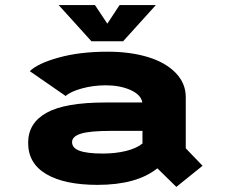

<svg xmlns="http://www.w3.org/2000/svg" viewBox="-20 -715 890 754"><path d="M592 -695 463.5 -553H339L210.5 -695H353L401.5 -622L449.5 -695ZM402.5 -512Q491 -512 560 -491.2Q629 -470.5 669.2 -429.5Q709.5 -388.5 709.5 -333.5V-132.5L775.5 -64L672.5 19L598 -54Q517 11 363 11Q234 11 162.2 -31Q90.5 -73 90.5 -154Q90.5 -232 163 -272.2Q235.5 -312.5 393.5 -312.5H539Q533.5 -343.5 492 -361.8Q450.5 -380 395.5 -380Q347 -380 302 -367.8Q257 -355.5 238 -338L97 -435.5Q128 -466 210.8 -489Q293.5 -512 402.5 -512ZM384.5 -112Q433.5 -112 475 -122.2Q516.5 -132.5 539.5 -151.5V-201H416Q332 -201 297.5 -190Q263 -179 263 -157Q263 -133.5 292.8 -122.8Q322.5 -112 384.5 -112Z"/></svg>

Font: League Mono Wide
Style: Bold
Weight: 700
Width: 8
Designer: Tyler Finck
Foundry: The League of Moveable Type / Tyler Finck
Version: Version 2.210